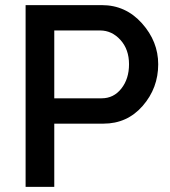

<svg xmlns="http://www.w3.org/2000/svg" viewBox="-20 -730 663 750"><path d="M80 0V-710H378Q471 -710 534.5 -639Q598 -568 598 -479Q598 -386 537.5 -316.5Q477 -247 384 -247H192V0ZM192 -346H377Q424 -346 454 -384Q484 -422 484 -479Q484 -537 450.5 -574Q417 -611 371 -611H192Z"/></svg>

Font: Raleway-v4020 SemiBold
Style: Regular
Weight: 600
Designer: Matt McInerney, Pablo Impallari, Rodrigo Fuenzalida
Foundry: Matt McInerney, Pablo Impallari, Rodrigo Fuenzalida
Version: Version 4.020;PS 004.020;hotconv 1.0.88;makeotf.lib2.5.64775